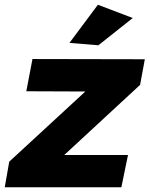

<svg xmlns="http://www.w3.org/2000/svg" viewBox="-38 -790 631 810"><path d="M573 -540 553 -432 233 -136H502L474 0H-18L1 -108L322 -404L73 -405L99 -541ZM375 -770 522 -714 377 -599 255 -609Z"/></svg>

Font: Gontserrat
Style: Bold Italic
Weight: 700
Italic angle: -11.3°
Designer: Julieta Ulanovsky
Foundry: Julieta Ulanovsky
Version: Version 6.001